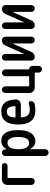

<svg xmlns="http://www.w3.org/2000/svg" viewBox="1105 -1675 790 3040"><g transform="rotate(-90 1500.0 -155.0)"><path d="M91.8 -54.7V-434.6Q91.8 -469.7 116.7 -494.6Q141.6 -519.5 176.8 -519.5H393.6Q412.1 -519.5 425.3 -506.8Q438.5 -494.1 438.5 -475.1Q438.5 -456.1 425.8 -443.4Q413.1 -430.7 393.6 -430.7H212.9Q202.1 -430.7 202.1 -418.9V-54.7Q202.1 -31.2 186 -15.6Q169.9 0 147 0Q124 0 107.9 -16.1Q91.8 -32.2 91.8 -54.7Z M657.2 -264.6V-254.9Q657.2 -171.9 684.1 -129.9Q710.9 -87.9 754.9 -87.9Q798.8 -87.9 825.2 -129.9Q851.6 -171.9 851.6 -259.8Q851.6 -431.6 754.9 -431.6Q710.9 -431.6 684.1 -389.2Q657.2 -346.7 657.2 -264.6ZM549.8 166V-467.8Q549.8 -489.3 565.4 -504.4Q581.1 -519.5 601.6 -519.5Q624 -519.5 638.7 -504.9Q653.3 -490.2 654.3 -467.8L655.3 -448.2H656.2Q658.2 -448.2 658.2 -449.2Q710 -530.3 785.2 -530.3Q960 -530.3 960 -259.8Q960 -126 912.1 -58.1Q864.3 9.8 785.2 9.8Q705.1 9.8 661.1 -71.3Q661.1 -72.3 659.2 -72.3H658.2V166Q658.2 188.5 642.1 204.1Q626 219.7 604 219.7Q582 219.7 565.9 204.1Q549.8 188.5 549.8 166Z M1257.8 -442.4Q1210.9 -442.4 1188 -414.6Q1165 -386.7 1160.2 -317.4Q1160.2 -305.7 1170.9 -304.7H1328.1Q1338.9 -304.7 1338.9 -316.4Q1335 -442.4 1257.8 -442.4ZM1272.5 9.8Q1048.8 9.8 1048.3 -260.3Q1047.9 -530.3 1257.8 -530.3Q1344.7 -530.3 1392.1 -476.1Q1439.5 -421.9 1446.3 -304.7Q1448.2 -268.6 1423.3 -244.1Q1398.4 -219.7 1361.3 -219.7H1170.9Q1166 -219.7 1163.1 -215.8Q1160.2 -211.9 1161.1 -208Q1168 -136.7 1197.8 -107.4Q1227.5 -78.1 1285.2 -78.1Q1325.2 -78.1 1376 -93.8Q1391.6 -98.6 1405.8 -88.9Q1419.9 -79.1 1419.9 -61.5Q1419.9 -40 1406.7 -22.9Q1393.6 -5.9 1374 -2Q1320.3 9.8 1272.5 9.8Z M1632.8 0Q1597.7 0 1572.8 -24.9Q1547.9 -49.8 1547.9 -85V-466.8Q1547.9 -489.3 1563.5 -504.4Q1579.1 -519.5 1601.1 -519.5Q1623 -519.5 1638.2 -504.4Q1653.3 -489.3 1653.3 -466.8V-98.6Q1653.3 -87.9 1665 -87.9H1801.8Q1812.5 -87.9 1813.5 -98.6V-465.8Q1813.5 -488.3 1828.6 -503.9Q1843.8 -519.5 1866.7 -519.5Q1889.6 -519.5 1905.3 -503.9Q1920.9 -488.3 1920.9 -465.8V-93.8Q1920.9 -87.9 1927.7 -87.9Q1947.3 -87.9 1961.9 -72.8Q1976.6 -57.6 1976.6 -38.1V60.5Q1976.6 84 1961.4 99.1Q1946.3 114.3 1923.8 114.3Q1900.4 114.3 1885.3 98.6Q1870.1 83 1870.1 60.5V10.7Q1870.1 0 1859.4 0Z M2117.2 0Q2093.8 0 2077.1 -16.6Q2060.5 -33.2 2060.5 -55.7V-467.8Q2060.5 -490.2 2075.7 -504.9Q2090.8 -519.5 2112.8 -519.5Q2134.8 -519.5 2149.9 -504.9Q2165 -490.2 2165 -467.8V-169.9Q2165 -168.9 2166 -168.9Q2167 -168.9 2167 -169.9L2300.8 -467.8Q2310.5 -492.2 2333.5 -505.9Q2356.4 -519.5 2381.8 -519.5Q2406.2 -519.5 2422.9 -503.4Q2439.5 -487.3 2439.5 -462.9V-52.7Q2439.5 -29.3 2423.8 -14.6Q2408.2 0 2385.7 0Q2362.3 0 2347.2 -15.6Q2332 -31.2 2332 -52.7V-349.6Q2332 -350.6 2331.1 -350.6Q2330.1 -350.6 2330.1 -349.6L2196.3 -50.8Q2186.5 -27.3 2165 -13.7Q2143.6 0 2117.2 0Z M2617.2 0Q2593.8 0 2577.1 -16.6Q2560.5 -33.2 2560.5 -55.7V-467.8Q2560.5 -490.2 2575.7 -504.9Q2590.8 -519.5 2612.8 -519.5Q2634.8 -519.5 2649.9 -504.9Q2665 -490.2 2665 -467.8V-169.9Q2665 -168.9 2666 -168.9Q2667 -168.9 2667 -169.9L2800.8 -467.8Q2810.5 -492.2 2833.5 -505.9Q2856.4 -519.5 2881.8 -519.5Q2906.2 -519.5 2922.9 -503.4Q2939.5 -487.3 2939.5 -462.9V-52.7Q2939.5 -29.3 2923.8 -14.6Q2908.2 0 2885.7 0Q2862.3 0 2847.2 -15.6Q2832 -31.2 2832 -52.7V-349.6Q2832 -350.6 2831.1 -350.6Q2830.1 -350.6 2830.1 -349.6L2696.3 -50.8Q2686.5 -27.3 2665 -13.7Q2643.6 0 2617.2 0Z"/></g></svg>

Font: Rounded-X Mgen+ 2m medium
Style: Regular
Weight: 500
Designer: [Source Han Sans]
Ryoko NISHIZUKA  (kana & ideographs); Paul D. Hunt (Latin, Greek & Cyrillic); Wenlong ZHANG  (bopomofo
Version: Version 1.059.20150602